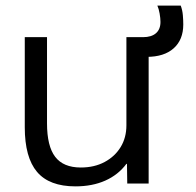

<svg xmlns="http://www.w3.org/2000/svg" viewBox="-20 -652 695 682"><path d="M248 10Q155 10 111.5 -41.5Q68 -93 68 -200V-520H147V-214Q147 -133 176 -95Q205 -57 267 -57Q315 -57 351.5 -76.5Q388 -96 408.5 -129.5Q429 -163 429 -207V-520H508V0H432L431 -70H429Q400 -31 354 -10.5Q308 10 248 10ZM448 -450 449 -520H488Q518 -520 534 -534Q550 -548 550 -574Q550 -587 547 -604Q544 -621 539 -632H622Q628 -616 629.5 -598Q631 -580 631 -565Q631 -511 597 -480.5Q563 -450 501 -450Z"/></svg>

Font: M PLUS 1
Style: Regular
Weight: 400
Designer: Coji Morishita
Foundry: UNDERFOREST DESIGN
Version: Version 1.001